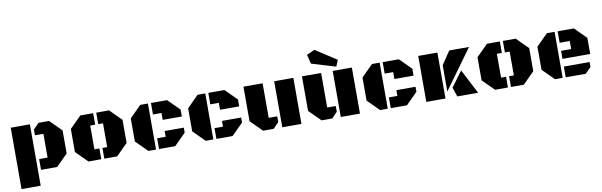

<svg xmlns="http://www.w3.org/2000/svg" viewBox="-56 -1371 6678 2130"><g transform="rotate(-10 3282.5 -306.0)"><path d="M50.8 172.9V-518.6H266.6V172.9ZM396 -389.2H300.8V-454.6L364.3 -518.6H482.4L612.3 -389.2V-129.4L482.4 0H300.8V-121.1H396Z M1287.6 -129.4 1158.2 0H1013.7V-121.1H1067.4V-389.2H1013.7V-518.6H1158.2L1287.6 -389.2ZM923.3 -121.1H979.5V0H834.5L705.1 -129.4V-389.2L834.5 -518.6H979.5V-389.2H923.3Z M1596.2 0H1509.8L1380.4 -129.4V-389.2L1509.8 -518.6H1596.2ZM1630.4 -389.2V-518.6H1812.5L1941.9 -389.2V-311.5H1726.1V-389.2ZM1630.4 0V-121.1H1726.1V-186H1941.9V-129.4L1812.5 0Z M2242.2 0H2155.8L2026.4 -129.4V-389.2L2155.8 -518.6H2242.2ZM2276.4 -389.2V-518.6H2458.5L2587.9 -389.2V-311.5H2372.1V-389.2ZM2276.4 0V-121.1H2372.1V-186H2587.9V-129.4L2458.5 0Z M3234.4 -518.6V0H3018.6V-518.6ZM2888.2 -129.4H2984.4V-64.9L2921.9 0H2802.2L2672.4 -129.4V-518.6H2888.2Z M3893.6 -518.6V0H3677.7V-518.6ZM3547.4 -129.4H3643.6V-64.9L3581.1 0H3461.4L3331.5 -129.4V-518.6H3547.4ZM3755.4 -630.4 3725.6 -558.6 3454.6 -640.1 3428.2 -743.2 3518.1 -784.7Z M4206.5 0H4120.1L3990.7 -129.4V-389.2L4120.1 -518.6H4206.5ZM4240.7 -389.2V-518.6H4422.9L4552.2 -389.2V-311.5H4336.4V-389.2ZM4240.7 0V-121.1H4336.4V-186H4552.2V-129.4L4422.9 0Z M4856.9 -517.6V0H4641.1V-517.6ZM4990.2 -517.6 5213.4 -518.1 4890.6 -73.2V-369.1ZM5224.6 0H4990.2L4954.6 -104.5L5082 -276.4Z M5868.7 -129.4 5739.3 0H5594.7V-121.1H5648.4V-389.2H5594.7V-518.6H5739.3L5868.7 -389.2ZM5504.4 -121.1H5560.5V0H5415.5L5286.1 -129.4V-389.2L5415.5 -518.6H5560.5V-389.2H5504.4Z M6177.2 0H6090.8L5961.4 -129.4V-389.2L6090.8 -518.6H6177.2ZM6211.4 -208V-298.3H6325.2V-389.2H6211.4V-518.6H6394.5L6523.9 -389.2V-208ZM6211.4 0V-121.1H6501.5V-64.9L6437 0Z"/></g></svg>

Font: Black Ops One [rus by aLiNcE]
Style: Regular
Weight: 400
Designer: James Grieshaber
Foundry: James Grieshaber
Version: Version 1.002;May 25, 2024;FontCreator 13.0.0.2680 64-bit